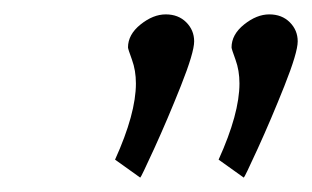

<svg xmlns="http://www.w3.org/2000/svg" viewBox="-20 -752 434 267"><path d="M169 -636Q169 -654 163.5 -669Q158 -684 158 -686Q158 -704 175.5 -718Q193 -732 210.5 -732Q228 -732 239 -721Q250 -710 250 -694.5Q250 -679 231.5 -632.5Q213 -586 194.5 -545.5Q176 -505 175 -505L140 -530Q169 -594 169 -636ZM313 -636Q313 -654 307.5 -669Q302 -684 302 -686Q302 -704 319.5 -718Q337 -732 354.5 -732Q372 -732 383 -721Q394 -710 394 -694.5Q394 -679 375.5 -632.5Q357 -586 338.5 -545.5Q320 -505 319 -505L284 -530Q313 -594 313 -636Z"/></svg>

Font: Economica
Style: Italic
Weight: 400
Designer: Vicente Lamonaca
Foundry: Vicente Lamonaca
Version: Version 1.100